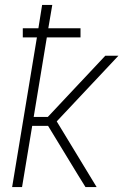

<svg xmlns="http://www.w3.org/2000/svg" viewBox="-20 -755 540 775"><path d="M29 0 129 -604H72V-641H135L150 -735H191L175 -641H305V-604H169L116 -283H173L405 -530H458L209 -265L370 0H325L294 -50L174 -247H110L69 0Z"/></svg>

Font: Iosevka Curly XLtObl
Style: Regular
Weight: 200
Italic angle: -9°
Monospace: yes
Designer: Belleve Invis
Foundry: Belleve Invis
Version: Version 11.1.0; ttfautohint (v1.8.3)